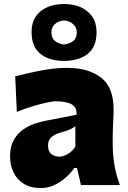

<svg xmlns="http://www.w3.org/2000/svg" viewBox="-20 -933 646 968"><path d="M186 15.1Q133.8 15.1 99.1 -6.8Q64.5 -28.8 47.6 -65.2Q30.8 -101.6 30.8 -144.5Q30.8 -194.3 49.1 -226.8Q67.4 -259.3 95.2 -279.1Q123 -298.8 153.3 -308.8Q183.6 -318.8 207.5 -323.7L366.2 -354.5Q368.2 -392.1 340.8 -407.2Q313.5 -422.4 259.8 -422.4Q246.1 -422.4 213.4 -415.3Q180.7 -408.2 140.4 -396Q100.1 -383.8 64.9 -368.7L56.6 -548.3Q85.4 -555.2 127.7 -565.2Q169.9 -575.2 219.2 -583Q268.6 -590.8 318.4 -590.8Q426.3 -590.8 489.5 -541.7Q552.7 -492.7 552.7 -382.3Q552.7 -354 550.5 -313.5Q548.3 -272.9 548.3 -242.7V-204.6Q548.3 -159.2 555.9 -107.9Q563.5 -56.6 584.5 0H388.2L368.2 -85.9H354.5Q336.9 -60.5 310.8 -37.4Q284.7 -14.2 252.9 0.5Q221.2 15.1 186 15.1ZM279.3 -143.1Q298.3 -143.1 321.5 -156.5Q344.7 -169.9 359.9 -193.8V-296.9Q350.6 -289.1 336.2 -282Q321.8 -274.9 285.6 -264.6Q261.7 -258.3 241.9 -243.9Q222.2 -229.5 222.2 -198.7Q222.2 -168.9 239.5 -156Q256.8 -143.1 279.3 -143.1ZM302.2 -626Q228.5 -626 183.8 -661.4Q139.2 -696.8 139.2 -771.5Q139.2 -838.4 183.8 -875.5Q228.5 -912.6 303.2 -912.6Q377.4 -912.6 422.1 -874.5Q466.8 -836.4 466.8 -771.5Q466.8 -696.3 421.9 -661.1Q377 -626 302.2 -626ZM302.2 -708.5Q332.5 -712.4 349.9 -726.8Q367.2 -741.2 367.2 -770Q367.2 -793.9 349.6 -810.5Q332 -827.1 303.2 -830.1Q273.4 -827.1 256.3 -811.3Q239.3 -795.4 239.3 -770Q239.3 -741.2 256.6 -726.8Q273.9 -712.4 302.2 -708.5Z"/></svg>

Font: Pinar-DS1-FD ExtraBold
Style: Regular
Weight: 800
Designer: Amin Abedi
Version: Version 2.000